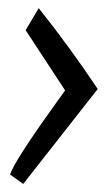

<svg xmlns="http://www.w3.org/2000/svg" viewBox="-20 -501 263 472"><path d="M4.9 -71.8Q12.7 -100.6 107.9 -233.9L140.1 -278.8L43 -426.8L75.2 -481Q153.3 -382.8 220.2 -282.2L37.1 -48.8Z"/></svg>

Font: Marck Script
Style: Regular
Weight: 400
Designer: Denis Masharov, Marck Fogel
Foundry: Denis Masharov
Version: Version 1.002